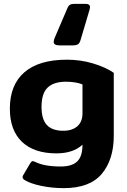

<svg xmlns="http://www.w3.org/2000/svg" viewBox="-20 -804 660 994"><path d="M258 -587Q258 -597 264 -610L330 -764Q334 -774 342 -779Q350 -784 364 -784H424Q446 -784 446 -767Q446 -763 444 -755L398 -600Q393 -581 384 -575Q375 -569 355 -569H289Q258 -569 258 -587ZM104 126Q97 120 97 113Q97 108 100 103L136 42Q139 37 142.5 33.5Q146 30 150 30Q152 30 162 34Q209 58 295 58Q352 58 379.5 32Q407 6 407 -55Q359 -10 272 -10Q156 -10 93.5 -70Q31 -130 31 -241Q31 -365 106.5 -430Q182 -495 327 -495Q397 -495 462 -475.5Q527 -456 569 -427V-101Q569 22 507 96Q445 170 310 170Q249 170 192 158Q135 146 104 126ZM407 -217V-367Q373 -381 318 -381Q257 -380 226 -350Q195 -320 195 -250Q195 -187 222.5 -157Q250 -127 308 -127Q354 -127 380.5 -150.5Q407 -174 407 -217Z"/></svg>

Font: Mitr Medium
Style: Regular
Weight: 500
Designer: Thanarat Vachiruckul
Foundry: Cadson Demak
Version: Version 1.003